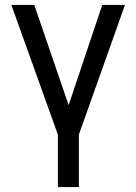

<svg xmlns="http://www.w3.org/2000/svg" viewBox="-20 -550 546 769"><path d="M117.2 -530.3 254.9 -128.9 389.6 -530.3H480.5L295.9 -10.7V199.2H211.9V-10.7L25.4 -530.3Z"/></svg>

Font: Pretendard JP Variable
Style: Regular
Weight: 400
Designer: Base glyphs from Inter by Rasmus Andersson; Hangul glyphs from Noto Sans CJK(Source Han Sans) by Jang Soo-young and Kang
Foundry: Kil Hyung-jin
Version: Version 1.307;Glyphs 3.2 (3192)